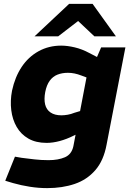

<svg xmlns="http://www.w3.org/2000/svg" viewBox="-20 -760 675 989"><path d="M223 209Q179 209 134 202Q89 195 47 183L7 171L57 47L92 53Q123 57 158 61Q193 65 230 65Q280 65 314.5 50Q349 35 358 -7L432 -395L461 -423L501 -516H626L529 -15Q514 67 471 116.5Q428 166 364.5 187.5Q301 209 223 209ZM220 -24Q165 -24 126.5 -46Q88 -68 66 -106Q44 -144 38 -192.5Q32 -241 42 -293Q57 -363 91.5 -415Q126 -467 178.5 -496Q231 -525 295 -525Q327 -525 365 -516Q403 -507 440 -487L492 -460L442 -355L399 -371Q381 -378 364 -381.5Q347 -385 330 -385Q300 -385 276 -375.5Q252 -366 236 -344Q220 -322 213 -286Q206 -249 212.5 -222Q219 -195 240.5 -180.5Q262 -166 296 -166Q311 -166 328.5 -169Q346 -172 363 -179L393 -188L419 -90L359 -61Q323 -43 287.5 -33.5Q252 -24 220 -24ZM466 -573 362 -671 336 -740H457L577 -573ZM158 -573 336 -740H457L406 -670L280 -573Z"/></svg>

Font: REM
Style: Bold Italic
Weight: 700
Italic angle: -11°
Designer: Octavio Pardo
Foundry: Ashler Design
Version: Version 1.005;gftools[0.9.28]